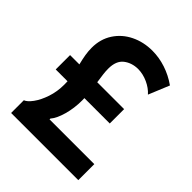

<svg xmlns="http://www.w3.org/2000/svg" viewBox="-203 -848 969 969"><g transform="rotate(45 281.5 -363.5)"><path d="M127.9 -290Q127.9 -306.6 127.4 -314.5H43V-417H109.4Q101.6 -448.2 97.7 -472.2Q93.8 -496.1 93.8 -520.5Q93.8 -582 124.3 -628.9Q154.8 -675.8 206.8 -701.2Q258.8 -726.6 321.3 -726.6Q369.6 -726.6 417.2 -710.9Q464.8 -695.3 507.8 -665L461.9 -553.7Q439.9 -578.6 405.8 -594.2Q371.6 -609.9 335.9 -610.4Q290.5 -609.9 259 -585.2Q227.5 -560.5 227.5 -504.9Q227.5 -485.8 230 -466.1Q232.4 -446.3 236.8 -417H428.7V-314.5H247.6Q248 -309.1 248 -297.9Q248 -242.7 234.1 -193.4Q220.2 -144 199.2 -120.1V-114.3H518.6V0H39.1V-90.8Q56.6 -96.7 77.6 -125.2Q98.6 -153.8 113.3 -197.5Q127.9 -241.2 127.9 -290Z"/></g></svg>

Font: Reddit Sans Fudge
Style: Bold
Weight: 700
Designer: Stephen Hutchings
Foundry: Reddit
Version: Version 1.013